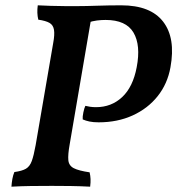

<svg xmlns="http://www.w3.org/2000/svg" viewBox="-20 -699 667 722"><path d="M23 3Q24 -12 26.5 -26Q29 -40 34 -52Q63 -56 77.5 -64.5Q92 -73 99.5 -93.5Q107 -114 114 -153L180 -537Q186 -569 183 -587Q180 -605 166 -613Q152 -621 124 -625Q118 -650 122 -679Q144 -678 171 -677Q198 -676 225 -676Q252 -676 273 -676Q302 -676 345.5 -677.5Q389 -679 436 -679Q546 -679 593.5 -617.5Q641 -556 621 -446Q610 -384 573 -337.5Q536 -291 479 -265Q422 -239 351 -239Q331 -239 316.5 -242Q302 -245 291 -250Q290 -260 293.5 -276.5Q297 -293 301 -301Q309 -299 319 -297.5Q329 -296 341 -296Q399 -296 439.5 -334Q480 -372 494 -446Q510 -529 482 -576.5Q454 -624 377 -624Q361 -624 345 -622Q329 -620 310 -614L324 -636L242 -156Q235 -117 237 -96.5Q239 -76 257.5 -66.5Q276 -57 317 -51Q320 -38 320.5 -25.5Q321 -13 319 3Q281 1 246.5 0.5Q212 0 175 0Q131 0 95 0.5Q59 1 23 3Z"/></svg>

Font: Vollkorn SemiBold
Style: Italic
Weight: 600
Italic angle: -11°
Designer: Friedrich Althausen
Foundry: Friedrich Althausen
Version: Version 5.000